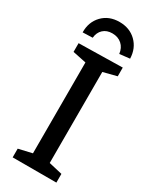

<svg xmlns="http://www.w3.org/2000/svg" viewBox="-229 -956 812 1012"><g transform="rotate(30 177.5 -450.0)"><path d="M311 -647 229 -626V-72L311 -53V0H45V-53L127 -72V-625L45 -642V-695L311 -700ZM177 -900Q239 -900 279 -861Q319 -822 321 -760L259 -753Q255 -788 232 -808.5Q209 -829 174 -829Q140 -829 119 -809.5Q98 -790 95 -757L35 -755Q34 -818 73.5 -859Q113 -900 177 -900Z"/></g></svg>

Font: Bitter Medium
Style: Regular
Weight: 500
Designer: Sol Matas, and Bitter project Authors
Foundry: Sol Matas
Version: Version 2.001